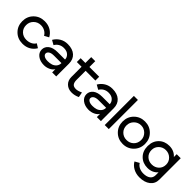

<svg xmlns="http://www.w3.org/2000/svg" viewBox="195 -2008 3494 3494"><g transform="rotate(45 1941.5 -261.0)"><path d="M502 -178 580 -129Q542 -63 476 -25Q410 13 322 13Q196 13 113 -69.5Q30 -152 30 -276Q30 -400 113 -482.5Q196 -565 322 -565Q412 -565 480 -524.5Q548 -484 585 -414L499 -367Q474 -412 427.5 -438.5Q381 -465 322 -465Q241 -465 185.5 -410Q130 -355 130 -276Q130 -192 184.5 -139.5Q239 -87 322 -87Q382 -87 430 -111Q478 -135 502 -178Z M874 -87Q925 -87 968 -100.5Q1011 -114 1042.5 -150Q1074 -186 1074 -240H884Q813 -240 779.5 -216.5Q746 -193 746 -161Q746 -129 779.5 -108Q813 -87 874 -87ZM1074 -332Q1074 -385 1032 -426Q990 -467 912 -467Q854 -467 810 -440.5Q766 -414 741 -369L654 -418Q693 -486 759.5 -526.5Q826 -567 912 -567Q1038 -567 1108 -503.5Q1178 -440 1178 -331V-1H1074V-84Q1050 -41 993.5 -14Q937 13 874 13Q775 13 710 -36Q645 -85 645 -161Q645 -235 706.5 -283.5Q768 -332 884 -332Z M1380 -189V-452H1258V-550H1380V-700H1484V-550H1735V-452H1484V-219Q1484 -157 1508 -124Q1532 -91 1594 -91Q1642 -91 1716 -126L1735 -27Q1662 9 1582 9Q1494 9 1437 -45Q1380 -99 1380 -189Z M2024 -87Q2075 -87 2118 -100.5Q2161 -114 2192.5 -150Q2224 -186 2224 -240H2034Q1963 -240 1929.5 -216.5Q1896 -193 1896 -161Q1896 -129 1929.5 -108Q1963 -87 2024 -87ZM2224 -332Q2224 -385 2182 -426Q2140 -467 2062 -467Q2004 -467 1960 -440.5Q1916 -414 1891 -369L1804 -418Q1843 -486 1909.5 -526.5Q1976 -567 2062 -567Q2188 -567 2258 -503.5Q2328 -440 2328 -331V-1H2224V-84Q2200 -41 2143.5 -14Q2087 13 2024 13Q1925 13 1860 -36Q1795 -85 1795 -161Q1795 -235 1856.5 -283.5Q1918 -332 2034 -332Z M2532 0H2428V-750H2532Z M2695 -70Q2612 -153 2612 -276Q2612 -399 2695 -482Q2778 -565 2901 -565Q3024 -565 3107 -482Q3190 -399 3190 -276Q3190 -153 3107 -70Q3024 13 2901 13Q2778 13 2695 -70ZM2712 -276Q2712 -193 2766.5 -140Q2821 -87 2901 -87Q2981 -87 3035.5 -140Q3090 -193 3090 -276Q3090 -354 3034.5 -409.5Q2979 -465 2901 -465Q2823 -465 2767.5 -409.5Q2712 -354 2712 -276Z M3351 -281Q3351 -199 3405 -148Q3459 -97 3539 -97Q3619 -97 3673.5 -148Q3728 -199 3728 -281Q3728 -359 3672.5 -412Q3617 -465 3539 -465Q3461 -465 3406 -412Q3351 -359 3351 -281ZM3729 -11V-84Q3653 3 3529 3Q3407 3 3328.5 -75.5Q3250 -154 3250 -281Q3250 -408 3328.5 -486.5Q3407 -565 3529 -565Q3653 -565 3729 -478V-551H3833V-1Q3833 105 3754.5 166.5Q3676 228 3547 228Q3458 228 3387 189.5Q3316 151 3279 86L3366 37Q3390 80 3438.5 104Q3487 128 3547 128Q3631 128 3680 92.5Q3729 57 3729 -11Z"/></g></svg>

Font: Edgecutting Lite Medium
Style: Medium
Weight: 500
Designer: RandomMaerks (Nguyen Gia Bao)
Version: Version 1.0